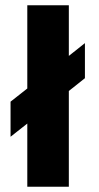

<svg xmlns="http://www.w3.org/2000/svg" viewBox="-20 -708 374 728"><path d="M241 0H83.5V-239.5L20 -189.5V-322.5L83.5 -372.5V-688H241V-496L302 -544.5V-411.5L241 -363Z"/></svg>

Font: Lucymar Sans ExtraBold
Style: Regular
Weight: 800
Foundry: The League of Moveable Type (original font) / Main changes by Cristiano Sobral with portions from Mirco Monsees
Version: Version 2.001;August 30, 2020;FontCreator 13.0.0.2681 64-bit